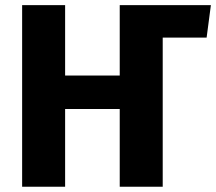

<svg xmlns="http://www.w3.org/2000/svg" viewBox="-20 -713 825 733"><path d="M588.3 -569.4 464.2 -693.4H785.1L768.8 -569.4ZM601.2 0H437.1V-296.8H228.6V0H64.5V-693.4H228.6V-424.7H437.1V-693.4H601.2Z"/></svg>

Font: Fira Sans Variable
Style: Regular
Weight: 400
Designer: Carrois Corporate & Edenspiekermann AG
Foundry: Carrois Corporate GbR & Edenspiekermann AG
Version: Version 4.202